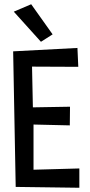

<svg xmlns="http://www.w3.org/2000/svg" viewBox="-20 -882 424 905"><path d="M42 -640 345 -656 349 -567 131 -568 135 -376 310 -379 309 -291 138 -295V-82L354 -88V3L54 -1ZM127 -862 228 -720 173 -685 45 -827Z"/></svg>

Font: Fresca
Style: Regular
Weight: 400
Designer: Iván Moreno
Foundry: Fontstage
Version: Version 1.001